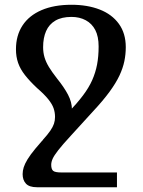

<svg xmlns="http://www.w3.org/2000/svg" viewBox="-20 -521 600 806"><path d="M135 265Q103 265 89 250Q75 235 75 210Q75 196 79.5 181.5Q84 167 95.5 148Q107 129 128.5 103Q150 77 184 40Q218 3 267 -49Q304 -88 328.5 -120.5Q353 -153 367 -184.5Q381 -216 387.5 -250Q394 -284 394 -326Q394 -368 380 -395Q366 -422 340 -436Q314 -450 280 -450Q239 -450 212.5 -434.5Q186 -419 173.5 -390.5Q161 -362 161 -323Q161 -300 167 -280Q173 -260 185.5 -239.5Q198 -219 219 -192Q249 -155 265.5 -123.5Q282 -92 282 -61Q282 -31 267 -1Q252 29 221 66H160Q180 44 191 28Q202 12 206.5 -1.5Q211 -15 211 -30Q211 -49 205 -66.5Q199 -84 182.5 -104.5Q166 -125 136 -151Q105 -180 85 -205.5Q65 -231 56 -257Q47 -283 47 -314Q47 -372 74.5 -414Q102 -456 154.5 -478.5Q207 -501 280 -501Q347 -501 398.5 -481Q450 -461 479 -421Q508 -381 508 -323Q508 -293 502 -264Q496 -235 481.5 -204Q467 -173 440 -136Q413 -99 371 -54Q313 10 277.5 48.5Q242 87 224.5 109.5Q207 132 201 145.5Q195 159 195 171Q195 189 203 196Q211 203 238 203H471V265Z"/></svg>

Font: Noto Serif Armenian Medium
Style: Regular
Weight: 500
Version: Version 2.007